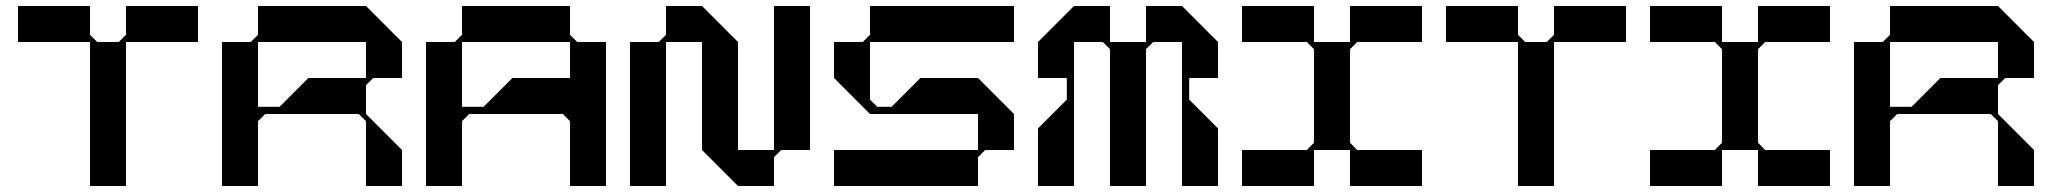

<svg xmlns="http://www.w3.org/2000/svg" viewBox="-20 -620 6840 640"><path d="M400 -600V-504L376 -480H304L280 -504V-600H40V-480H280V0H400V-480H640V-600Z M1224 -360H1320V-480L1200 -600H840V-504L816 -480H720V0H840V-216L864 -240H1176L1200 -216V0H1320V-120L1200 -240V-336ZM1008 -360 912 -264H840V-480H1200V-360Z M1904 -480 1880 -504V-600H1520V-504L1496 -480H1400V0H1520V-216L1544 -240H1856L1880 -216V0H2000V-480ZM1880 -360H1688L1592 -264H1520V-480H1880Z M2680 -600H2560V-120H2440V-480L2320 -600H2200V-504L2176 -480H2080V0H2200V-480H2320V-120L2440 0H2560V-96L2584 -120H2680Z M2880 -480H3360V-600H2880V-504L2856 -480H2760V-360L2880 -240H3240V-120H2760V0H3240V-96L3264 -120H3360V-240L3240 -360H3048L2952 -264H2904L2880 -288Z M3944 -360H4040V-480L3920 -600H3800V-480H3680V-600H3560L3440 -480V-360H3536V-288L3440 -192V0H3560V-360V-480H3656L3680 -456V0H3800V-456L3824 -480H3920V0H4040V-192L3944 -288Z M4504 -480H4720V-600H4480V-480H4360V-600H4120V-480H4336L4360 -456V-144L4336 -120H4120V0H4360V-120H4480V0H4720V-120H4504L4480 -144V-456Z M5160 -600V-504L5136 -480H5064L5040 -504V-600H4800V-480H5040V0H5160V-480H5400V-600Z M5864 -480H6080V-600H5840V-480H5720V-600H5480V-480H5696L5720 -456V-144L5696 -120H5480V0H5720V-120H5840V0H6080V-120H5864L5840 -144V-456Z M6664 -360H6760V-480L6640 -600H6280V-504L6256 -480H6160V0H6280V-216L6304 -240H6616L6640 -216V0H6760V-120L6640 -240V-336ZM6448 -360 6352 -264H6280V-480H6640V-360Z"/></svg>

Font: KUBO
Style: Regular
Weight: 400
Version: Version 001.000